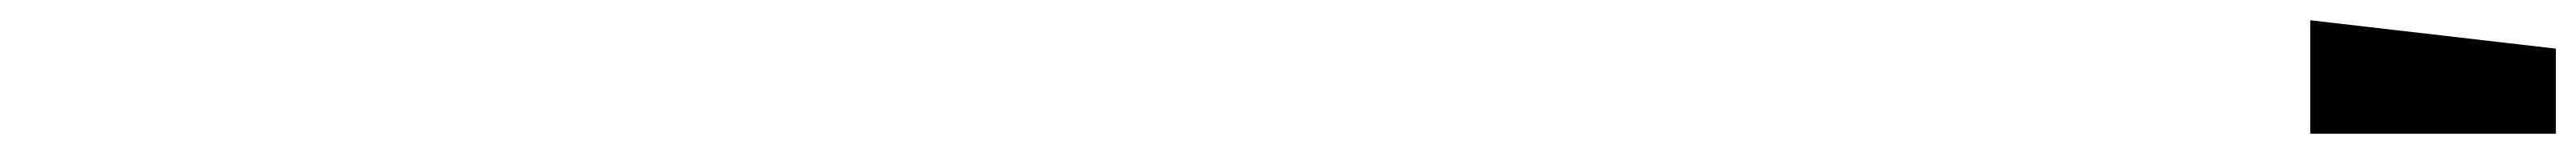

<svg xmlns="http://www.w3.org/2000/svg" viewBox="-20 -748 2539 152"><path d="M2499 -616H2257V-728L2499 -700Z"/></svg>

Font: Tektur Condensed
Style: Bold
Weight: 700
Width: 3
Designer: Adam Jagosz
Foundry: Adam Jagosz
Version: Version 1.005;gftools[0.9.30]